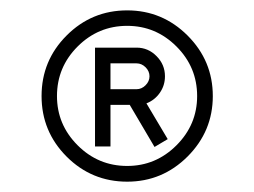

<svg xmlns="http://www.w3.org/2000/svg" viewBox="-20 -750 490 370"><path d="M225.1 -730Q293 -730 341.6 -681.4Q390.1 -632.8 390.1 -564.9Q390.1 -497.1 341.6 -448.5Q293 -399.9 225.1 -399.9Q156.7 -399.9 108.4 -448.2Q60.1 -496.6 60.1 -564.9Q60.1 -633.3 108.4 -681.6Q156.7 -730 225.1 -730ZM89.8 -564.9Q89.8 -509.8 129.6 -470Q169.4 -430.2 225.1 -430.2Q280.3 -430.2 320.1 -470Q359.9 -509.8 359.9 -564.9Q359.9 -620.6 320.1 -660.4Q280.3 -700.2 225.1 -700.2Q169.4 -700.2 129.6 -660.4Q89.8 -620.6 89.8 -564.9ZM277.8 -466.8 230 -547.9H192.9V-467.8H163.1V-658.2H243.2Q265.6 -658.2 281.7 -641.8Q297.9 -625.5 297.9 -603Q297.9 -585.4 288.1 -571.3Q278.3 -557.1 262.2 -550.8L303.2 -481.9ZM243.2 -627.9H192.9V-578.1H243.2Q252.9 -578.1 260.5 -585.7Q268.1 -593.3 268.1 -603Q268.1 -612.8 260.5 -620.4Q252.9 -627.9 243.2 -627.9Z"/></svg>

Font: Rochester
Style: Regular
Weight: 400
Designer: Gillian Fisher
Foundry: Font Diner, Inc DBA Sideshow
Version: Version 1.005